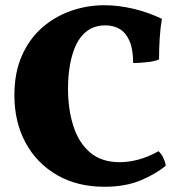

<svg xmlns="http://www.w3.org/2000/svg" viewBox="-20 -705 674 734"><path d="M379 9Q276 9 198.5 -35.5Q121 -80 78 -159Q35 -238 35 -341Q35 -426 63 -490.5Q91 -555 139.5 -598Q188 -641 250 -663Q312 -685 379 -685Q433 -685 490 -671.5Q547 -658 599 -633Q593 -599 590.5 -559Q588 -519 588 -478Q575 -471 543.5 -467.5Q512 -464 489 -464Q489 -516 475.5 -547.5Q462 -579 438.5 -593.5Q415 -608 383 -608Q343 -608 315 -588Q287 -568 271 -534Q255 -500 247.5 -457Q240 -414 240 -367Q240 -287 260.5 -223Q281 -159 324.5 -122Q368 -85 438 -85Q472 -85 509.5 -95Q547 -105 586 -127Q597 -117 604 -102.5Q611 -88 614 -72Q578 -41 519 -16Q460 9 379 9Z"/></svg>

Font: Vollkorn Black
Style: Regular
Weight: 900
Designer: Friedrich Althausen
Foundry: Friedrich Althausen
Version: Version 5.000